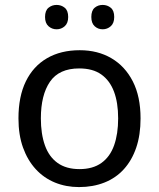

<svg xmlns="http://www.w3.org/2000/svg" viewBox="-20 -750 645 780"><path d="M551 -269Q551 -202 533.5 -150.5Q516 -99 483.5 -63Q451 -27 404.5 -8.5Q358 10 301 10Q248 10 203 -8.5Q158 -27 125 -63Q92 -99 73.5 -150.5Q55 -202 55 -269Q55 -358 85 -419.5Q115 -481 171 -513.5Q227 -546 304 -546Q377 -546 432.5 -513.5Q488 -481 519.5 -419.5Q551 -358 551 -269ZM146 -269Q146 -206 162.5 -159.5Q179 -113 214 -88Q249 -63 303 -63Q357 -63 392 -88Q427 -113 443.5 -159.5Q460 -206 460 -269Q460 -333 443 -378Q426 -423 391.5 -447.5Q357 -472 302 -472Q220 -472 183 -418Q146 -364 146 -269ZM163 -681Q163 -707 177 -718.5Q191 -730 210 -730Q229 -730 243 -718.5Q257 -707 257 -681Q257 -656 243 -643.5Q229 -631 210 -631Q191 -631 177 -643.5Q163 -656 163 -681ZM351 -681Q351 -707 364.5 -718.5Q378 -730 397 -730Q416 -730 430 -718.5Q444 -707 444 -681Q444 -656 430 -643.5Q416 -631 397 -631Q378 -631 364.5 -643.5Q351 -656 351 -681Z"/></svg>

Font: Noto Sans Telugu
Style: Regular
Weight: 400
Designer: Jelle Bosma - Monotype Design Team
Foundry: Monotype Imaging Inc.
Version: Version 2.003